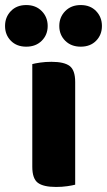

<svg xmlns="http://www.w3.org/2000/svg" viewBox="-72 -733 424 761"><path d="M150 8Q100 8 78 -8.5Q56 -25 56 -72V-479Q67 -482 87.5 -485Q108 -488 132 -488Q182 -488 204 -471.5Q226 -455 226 -408V-1Q215 2 194.5 5Q174 8 150 8ZM117 -630Q117 -595 93.5 -571.5Q70 -548 32 -548Q-6 -548 -29 -571.5Q-52 -595 -52 -630Q-52 -665 -29 -689Q-6 -713 32 -713Q70 -713 93.5 -689Q117 -665 117 -630ZM332 -630Q332 -595 309 -571.5Q286 -548 248 -548Q210 -548 186.5 -571.5Q163 -595 163 -630Q163 -665 186.5 -689Q210 -713 248 -713Q286 -713 309 -689Q332 -665 332 -630Z"/></svg>

Font: Baloo Bhaina 2 ExtraBold
Style: Regular
Weight: 800
Designer: Yesha Goshar, Manish Minz, Shuchita Grover and Ek Type
Foundry: Ek Type
Version: Version 1.640;hotconv 1.0.111;makeotfexe 2.5.65597; ttfautoh